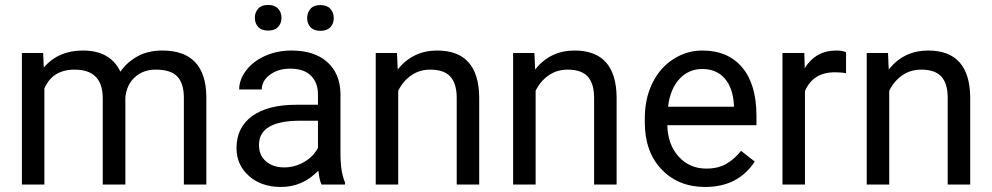

<svg xmlns="http://www.w3.org/2000/svg" viewBox="-20 -741 3984 771"><path d="M153.3 -528.3 155.8 -469.7Q213.9 -538.1 312.5 -538.1Q423.3 -538.1 463.4 -453.1Q489.7 -491.2 532 -514.6Q574.2 -538.1 631.8 -538.1Q805.7 -538.1 808.6 -354V0H718.3V-348.6Q718.3 -405.3 692.4 -433.3Q666.5 -461.4 605.5 -461.4Q555.2 -461.4 522 -431.4Q488.8 -401.4 483.4 -350.6V0H392.6V-346.2Q392.6 -461.4 279.8 -461.4Q190.9 -461.4 158.2 -385.7V0H67.9V-528.3Z M1121.1 -68.8Q1163.6 -68.8 1201.7 -90.8Q1239.7 -112.8 1256.8 -147.9V-256.3H1186Q1020 -256.3 1020 -159.2Q1020 -116.7 1048.3 -92.8Q1076.7 -68.8 1121.1 -68.8ZM1271 0Q1263.2 -15.6 1258.3 -55.7Q1195.3 9.8 1107.9 9.8Q1029.8 9.8 979.7 -34.4Q929.7 -78.6 929.7 -146.5Q929.7 -229 992.4 -274.7Q1055.2 -320.3 1168.9 -320.3H1256.8V-361.8Q1256.8 -409.2 1228.5 -437.3Q1200.2 -465.3 1145 -465.3Q1096.7 -465.3 1064 -440.9Q1031.2 -416.5 1031.2 -381.8H940.4Q940.4 -421.4 968.5 -458.3Q996.6 -495.1 1044.7 -516.6Q1092.8 -538.1 1150.4 -538.1Q1241.7 -538.1 1293.5 -492.4Q1345.2 -446.8 1347.2 -366.7V-123.5Q1347.2 -50.8 1365.7 -7.8V0ZM1226.8 -631.8Q1213.4 -646.5 1213.4 -668.5Q1213.4 -690.4 1226.8 -705.6Q1240.2 -720.7 1266.6 -720.7Q1293 -720.7 1306.6 -705.6Q1320.3 -690.4 1320.3 -668.5Q1320.3 -646.5 1306.6 -631.8Q1293 -617.2 1266.6 -617.2Q1240.2 -617.2 1226.8 -631.8ZM1016.8 -632.8Q1003.4 -647.5 1003.4 -669.4Q1003.4 -691.4 1016.8 -706.3Q1030.3 -721.2 1056.6 -721.2Q1083 -721.2 1096.7 -706.3Q1110.4 -691.4 1110.4 -669.4Q1110.4 -647.5 1096.7 -632.8Q1083 -618.2 1056.6 -618.2Q1030.3 -618.2 1016.8 -632.8Z M1574.2 -528.3 1577.1 -461.9Q1637.7 -538.1 1735.4 -538.1Q1902.8 -538.1 1904.3 -349.1V0H1814V-349.6Q1813.5 -406.7 1787.8 -434.1Q1762.2 -461.4 1708 -461.4Q1664.1 -461.4 1630.9 -438Q1597.7 -414.6 1579.1 -376.5V0H1488.8V-528.3Z M2126 -528.3 2128.9 -461.9Q2189.5 -538.1 2287.1 -538.1Q2454.6 -538.1 2456.1 -349.1V0H2365.7V-349.6Q2365.2 -406.7 2339.6 -434.1Q2314 -461.4 2259.8 -461.4Q2215.8 -461.4 2182.6 -438Q2149.4 -414.6 2130.9 -376.5V0H2040.5V-528.3Z M2800.3 -463.9Q2745.6 -463.9 2708.5 -424.1Q2671.4 -384.3 2662.6 -312.5H2927.2V-319.3Q2923.3 -388.2 2890.1 -426Q2856.9 -463.9 2800.3 -463.9ZM2811.5 9.8Q2704.1 9.8 2636.7 -60.8Q2569.3 -131.3 2569.3 -249.5V-266.1Q2569.3 -344.7 2599.4 -406.5Q2629.4 -468.3 2683.3 -503.2Q2737.3 -538.1 2800.3 -538.1Q2903.3 -538.1 2960.4 -470.2Q3017.6 -402.3 3017.6 -275.9V-238.3H2659.7Q2661.6 -160.2 2705.3 -112.1Q2749 -64 2816.4 -64Q2864.3 -64 2897.5 -83.5Q2930.7 -103 2955.6 -135.3L3010.7 -92.3Q2944.3 9.8 2811.5 9.8Z M3377.4 -447.3Q3356.9 -450.7 3333 -450.7Q3244.1 -450.7 3212.4 -375V0H3122.1V-528.3H3210L3211.4 -467.3Q3255.9 -538.1 3337.4 -538.1Q3363.8 -538.1 3377.4 -531.2Z M3545.9 -528.3 3548.8 -461.9Q3609.4 -538.1 3707 -538.1Q3874.5 -538.1 3876 -349.1V0H3785.6V-349.6Q3785.2 -406.7 3759.5 -434.1Q3733.9 -461.4 3679.7 -461.4Q3635.7 -461.4 3602.5 -438Q3569.3 -414.6 3550.8 -376.5V0H3460.4V-528.3Z"/></svg>

Font: RobotoDraft
Style: Regular
Weight: 400
Version: Version 2.001101; 2014